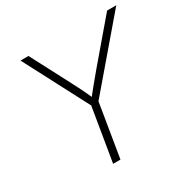

<svg xmlns="http://www.w3.org/2000/svg" viewBox="-163 -879 1014 1029"><g transform="rotate(-30 344.0 -364.0)"><path d="M248.5 0 303.2 -329.6 95.2 -727.5H144.5L270.5 -486.8Q288.1 -453.6 304 -421.1Q319.8 -388.7 335.9 -353H317.4Q344.7 -388.7 371.8 -421.4Q398.9 -454.1 426.3 -486.8L631.3 -727.5H688L348.1 -329.6L293.9 0Z"/></g></svg>

Font: Inter 24pt ExtraLight
Style: Italic
Weight: 250
Italic angle: -9.3988°
Version: Version 4.001;git-66647c0bb